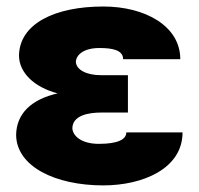

<svg xmlns="http://www.w3.org/2000/svg" viewBox="-20 -557 608 587"><path d="M29.3 -144.5C30.3 -48.8 147.5 9.8 295.9 9.8C416 9.8 538.1 -41 538.1 -152.3H366.2C366.2 -130.9 340.8 -117.2 282.2 -117.2C227.5 -117.2 202.1 -142.6 201.2 -165C202.1 -204.1 250 -212.9 289.1 -212.9H371.1V-327.1H289.1C244.1 -327.1 212.9 -343.8 211.9 -368.2C212.9 -387.7 233.4 -410.2 284.2 -410.2C325.2 -410.2 356.4 -403.3 356.4 -376H531.2C531.2 -477.5 423.8 -537.1 295.9 -537.1C147.5 -537.1 39.1 -484.4 38.1 -386.7C38.6 -335 84 -290.5 156.2 -271.5C75.7 -253.4 30.3 -209.5 29.3 -144.5Z"/></svg>

Font: Pretendard Black
Style: Regular
Weight: 900
Designer: Base glyphs from Inter by Rasmus Andersson; Hangeul glyphs from Noto Sans CJK(Source Han Sans) by Jang Soo-young and Kan
Foundry: Kil Hyung-jin
Version: Version 1.309;Glyphs 3.2 (3225)